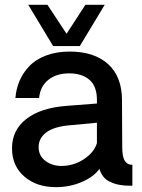

<svg xmlns="http://www.w3.org/2000/svg" viewBox="-20 -770 588 796"><path d="M200.2 -579.1 97.2 -750H176.8L255.9 -629.9L334 -750H414.1L311 -579.1ZM211.9 5.9Q131.8 5.9 80.8 -38.1Q29.8 -82 29.8 -155.8Q29.8 -230 88.6 -276.4Q147.5 -322.8 255.9 -331.1L381.8 -340.8V-356Q381.8 -411.6 351.3 -438.7Q320.8 -465.8 266.1 -465.8Q214.4 -465.8 180.7 -439.2Q147 -412.6 142.1 -363.8H43.9Q46.9 -401.9 61.3 -435.3Q75.7 -468.8 102.1 -496.3Q128.4 -523.9 171.4 -540Q214.4 -556.2 269 -556.2Q370.6 -556.2 428.2 -504.2Q485.8 -452.1 485.8 -354Q485.8 -308.1 486.3 -237.1Q486.8 -166 486.8 -159.2Q486.8 -119.1 497.8 -102.5Q508.8 -85.9 528.8 -86.9V0Q507.3 0 495.1 -1Q476.1 -2.9 461.9 -6.6Q447.8 -10.3 433.1 -17.6Q418.5 -24.9 408.2 -38.1Q397.9 -51.3 392.1 -69.8Q369.1 -37.1 319.3 -15.6Q269.5 5.9 211.9 5.9ZM233.9 -82Q285.2 -82 327.6 -109.9Q370.1 -137.7 381.8 -176.8V-261.2L272.9 -251Q204.6 -245.6 172.4 -221.4Q140.1 -197.3 140.1 -160.2Q140.1 -124.5 168 -103.3Q195.8 -82 233.9 -82Z"/></svg>

Font: Oakes Grotesk Medium
Style: Regular
Weight: 500
Designer: Samuel Oakes
Foundry: Samuel Oakes
Version: Version 1.000;PS 001.000;hotconv 1.0.88;makeotf.lib2.5.64775